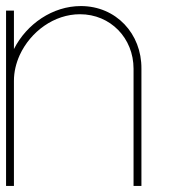

<svg xmlns="http://www.w3.org/2000/svg" viewBox="-20 -614 566 634"><path d="M26 -452V-579H0V0H26V-347C26 -377 33 -405 45 -432C81 -510 159 -567 244 -567C345 -567 421 -488 421 -387V0H447V-387C448 -503 363 -594 247 -594C154 -594 68 -535 26 -452Z"/></svg>

Font: MintSans
Style: ExtraLight
Weight: 200
Version: Version 1.0